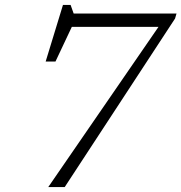

<svg xmlns="http://www.w3.org/2000/svg" viewBox="-20 -762 739 782"><path d="M693 -686.5 243.5 0H176.5L625.5 -652.5H272.5L206 -511.5H166L236.5 -742H267.5L280 -707H699Z"/></svg>

Font: Newsreader 6pt Light
Style: Italic
Weight: 300
Italic angle: -17°
Designer: Hugues Gentile
Foundry: Production Type
Version: Version 1.003; ttfautohint (v1.8.3)